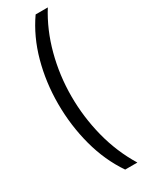

<svg xmlns="http://www.w3.org/2000/svg" viewBox="-267 -889 855 1119"><g transform="rotate(-30 160.5 -329.0)"><path d="M61 -334Q61 -478 97.5 -611.5Q134 -745 208 -851H290Q221 -741 185.5 -607Q150 -473 150 -333Q150 -193 184.5 -58Q219 77 290 193H208Q134 85 97.5 -51.5Q61 -188 61 -334Z"/></g></svg>

Font: Noto Sans Tamil UI
Style: Regular
Weight: 400
Designer: Jelle Bosma - Monotype Design Team
Foundry: Monotype Imaging Inc.
Version: Version 2.004; ttfautohint (v1.8.4.7-5d5b)